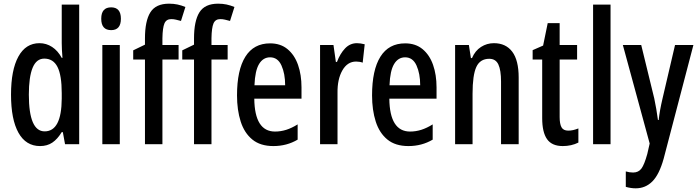

<svg xmlns="http://www.w3.org/2000/svg" viewBox="-20 -785 3797 1045"><path d="M198 10Q121 10 80.5 -62.5Q40 -135 40 -270Q40 -404 80 -477Q120 -550 195 -550Q232 -550 263.5 -529.5Q295 -509 316 -470H320Q318 -495 317 -514Q316 -533 316 -550V-760H411V0H334L322 -66H316Q293 -28 265 -9Q237 10 198 10ZM223 -70Q315 -70 316 -248V-278Q316 -375 293 -420.5Q270 -466 221 -466Q178 -466 157.5 -416Q137 -366 137 -270Q137 -70 223 -70Z M585 -745Q638 -745 638 -683Q638 -621 585 -621Q531 -621 531 -683Q531 -745 585 -745ZM632 -540V0H537V-540Z M952 -461H864V0H769V-461H705V-511L769 -542V-576Q769 -671 798.5 -718Q828 -765 900 -765Q925 -765 946 -760.5Q967 -756 989 -747L965 -671Q950 -675 937.5 -678Q925 -681 912 -681Q885 -681 875 -657.5Q865 -634 864 -577V-540H952Z M1219 -461H1131V0H1036V-461H972V-511L1036 -542V-576Q1036 -671 1065.5 -718Q1095 -765 1167 -765Q1192 -765 1213 -760.5Q1234 -756 1256 -747L1232 -671Q1217 -675 1204.5 -678Q1192 -681 1179 -681Q1152 -681 1142 -657.5Q1132 -634 1131 -577V-540H1219Z M1450 -549Q1507 -549 1545 -517.5Q1583 -486 1602 -432Q1621 -378 1621 -309V-248H1364Q1366 -69 1477 -69Q1508 -69 1538 -78.5Q1568 -88 1600 -108V-25Q1541 10 1468 10Q1397 10 1353.5 -25.5Q1310 -61 1290 -123.5Q1270 -186 1270 -266Q1270 -404 1315.5 -476.5Q1361 -549 1450 -549ZM1450 -473Q1412 -473 1390 -436.5Q1368 -400 1365 -321H1532Q1532 -384 1512 -428.5Q1492 -473 1450 -473Z M1923 -550Q1932 -550 1942.5 -548.5Q1953 -547 1965 -544L1954 -444Q1946 -447 1936.5 -448.5Q1927 -450 1918 -450Q1871 -450 1843.5 -402Q1816 -354 1817 -280V0H1722V-540H1795L1808 -448H1814Q1831 -493 1858 -521.5Q1885 -550 1923 -550Z M2185 -549Q2242 -549 2280 -517.5Q2318 -486 2337 -432Q2356 -378 2356 -309V-248H2099Q2101 -69 2212 -69Q2243 -69 2273 -78.5Q2303 -88 2335 -108V-25Q2276 10 2203 10Q2132 10 2088.5 -25.5Q2045 -61 2025 -123.5Q2005 -186 2005 -266Q2005 -404 2050.5 -476.5Q2096 -549 2185 -549ZM2185 -473Q2147 -473 2125 -436.5Q2103 -400 2100 -321H2267Q2267 -384 2247 -428.5Q2227 -473 2185 -473Z M2668 -550Q2733 -550 2768 -503.5Q2803 -457 2803 -363V0H2707V-341Q2707 -403 2692.5 -434Q2678 -465 2643 -465Q2593 -465 2572.5 -420.5Q2552 -376 2552 -275V0H2457V-540H2532L2543 -469H2549Q2566 -509 2598 -529.5Q2630 -550 2668 -550Z M3073 -74Q3086 -74 3099.5 -77Q3113 -80 3128 -86V-9Q3090 10 3043 10Q2984 10 2957.5 -27.5Q2931 -65 2931 -142V-461H2879V-512L2936 -537L2961 -659H3026V-540H3121V-461H3026V-148Q3026 -111 3036 -92.5Q3046 -74 3073 -74Z M3303 0H3208V-760H3303Z M3370 -540H3470L3541 -249Q3547 -221 3552 -191.5Q3557 -162 3561 -132H3565Q3568 -159 3573 -187Q3578 -215 3586 -249L3654 -540H3754L3592 79Q3568 165 3530.5 202.5Q3493 240 3440 240Q3427 240 3413.5 238Q3400 236 3386 232V148Q3396 151 3406 152.5Q3416 154 3426 154Q3455 154 3471 132.5Q3487 111 3503 53L3516 -4Z"/></svg>

Font: Noto Sans Gujarati UI ExtraCondensed Medium
Style: Regular
Weight: 500
Width: 2
Designer: Jelle Bosma - Monotype Design Team, Universal Thirst
Foundry: Monotype Imaging Inc.
Version: Version 2.106; ttfautohint (v1.8.4.7-5d5b)